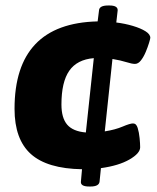

<svg xmlns="http://www.w3.org/2000/svg" viewBox="-20 -609 573 700"><path d="M305 71Q273 71 275 53L279 8Q152 6 92.5 -47.5Q33 -101 33 -212Q33 -524 336 -531L341 -571Q342 -589 374 -589H379Q410 -589 409 -571L404 -527Q436 -523 464.5 -514.5Q493 -506 510.5 -495Q528 -484 528 -471Q528 -468 523.5 -453Q519 -438 511.5 -420Q504 -402 494 -389Q484 -376 472 -376Q461 -376 440.5 -382.5Q420 -389 390 -394L362 -130Q400 -136 427 -147.5Q454 -159 465 -159Q477 -159 482 -142.5Q487 -126 489 -105.5Q491 -85 491 -72Q491 -50 452 -27.5Q413 -5 348 4L343 53Q341 71 310 71ZM204 -228Q204 -179 225 -154.5Q246 -130 293 -126L322 -397Q261 -392 232.5 -351Q204 -310 204 -228Z"/></svg>

Font: Asap Semi Expanded Semi Expanded ExtraBold
Style: Italic
Weight: 800
Width: 6
Italic angle: -6°
Designer: Pablo Cosgaya
Foundry: Omnibus-Type
Version: Version 3.001; ttfautohint (v1.8.4.7-5d5b)